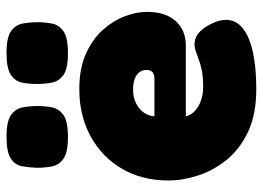

<svg xmlns="http://www.w3.org/2000/svg" viewBox="-126 -642 788 575"><g transform="rotate(-90 267.5 -354.0)"><path d="M288 20Q213 20 161 -4.5Q109 -29 77 -68.5Q45 -108 30 -154Q15 -200 15 -243Q15 -322 50 -382Q85 -442 147 -476Q209 -510 289 -510Q351 -510 395 -490Q439 -470 466.5 -439Q494 -408 507 -373Q520 -338 520 -308Q520 -251 492 -221Q464 -191 420 -191H207Q211 -175 223.5 -163.5Q236 -152 255 -145.5Q274 -139 296 -139Q318 -139 335 -141.5Q352 -144 364.5 -148Q377 -152 387.5 -156Q398 -160 406.5 -162.5Q415 -165 423 -165Q441 -165 456 -153Q471 -141 483 -117Q490 -104 493 -92.5Q496 -81 496 -71Q496 -41 471.5 -21Q447 -1 401 9.5Q355 20 288 20ZM207 -285H319Q333 -285 339.5 -291Q346 -297 346 -309Q346 -322 338.5 -331Q331 -340 318 -344.5Q305 -349 287 -349Q263 -349 245 -339.5Q227 -330 217.5 -315.5Q208 -301 207 -285ZM396 -544Q350 -544 331 -557.5Q312 -571 308 -592.5Q304 -614 304 -637Q304 -660 308 -681Q312 -702 331.5 -715Q351 -728 397 -728Q443 -728 462 -714.5Q481 -701 485 -679.5Q489 -658 489 -635Q489 -613 485 -592Q481 -571 462 -557.5Q443 -544 396 -544ZM145 -544Q99 -544 80 -557.5Q61 -571 57 -592.5Q53 -614 53 -637Q54 -660 57.5 -681Q61 -702 80.5 -715Q100 -728 146 -728Q192 -728 211 -714.5Q230 -701 234 -679.5Q238 -658 238 -635Q238 -613 234 -592Q230 -571 211 -557.5Q192 -544 145 -544Z"/></g></svg>

Font: Fredoka
Style: Bold
Weight: 700
Designer: Ben Nathan
Foundry: Milena B. Brandão, Ben Nathan
Version: Version 2.001